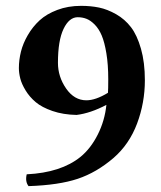

<svg xmlns="http://www.w3.org/2000/svg" viewBox="-20 -630 554 660"><path d="M351.1 -311Q352.1 -322.3 352.1 -357.9Q352.1 -408.2 345.7 -446.5Q339.4 -484.9 329.6 -508.1Q319.8 -531.2 305.4 -545.7Q291 -560.1 277.1 -565.4Q263.2 -570.8 247.1 -570.8Q217.8 -570.8 198.5 -530.8Q179.2 -490.7 179.2 -414.1Q179.2 -366.2 207.3 -325.7Q235.4 -285.2 276.9 -285.2Q308.6 -285.2 351.1 -311ZM71.8 -30.8Q189.9 -36.6 256.8 -90.8Q292 -119.6 316.2 -167.7Q340.3 -215.8 345.7 -269.5Q291 -240.7 243.2 -234.9Q196.8 -235.8 160.2 -248.5Q123.5 -261.2 102.5 -279.1Q81.5 -296.9 67.9 -319.3Q54.2 -341.8 49.6 -360.6Q44.9 -379.4 44.9 -396Q44.9 -423.8 52 -452.4Q59.1 -481 75.7 -509.5Q92.3 -538.1 116.2 -560.1Q140.1 -582 177 -595.9Q213.9 -609.9 258.8 -609.9Q292 -609.9 320.6 -604Q349.1 -598.1 379.2 -581.1Q409.2 -564 430.2 -536.6Q451.2 -509.3 464.6 -462.4Q478 -415.5 478 -354Q478 -276.9 451.2 -205.3Q424.3 -133.8 370.1 -86.9Q312 -37.1 247.3 -15.4Q182.6 6.3 78.1 9.8Q65.9 -5.9 71.8 -30.8Z"/></svg>

Font: Linux Libertine G
Style: Bold
Weight: 700
Designer: Philipp H. Poll
Foundry: Philipp H. Poll
Version: Version 5.0.3